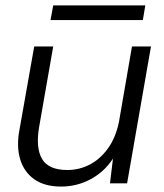

<svg xmlns="http://www.w3.org/2000/svg" viewBox="-20 -675 604 707"><path d="M205 12Q144 12 106 -15Q68 -42 54 -89.5Q40 -137 52 -199L106 -504H176L124 -207Q111 -130 135 -89.5Q159 -49 228 -49Q272 -49 310.5 -69Q349 -89 377.5 -128.5Q406 -168 418 -226L466 -504H536L448 0H385L396 -91Q364 -42 313.5 -15Q263 12 205 12ZM166 -601 176 -655H515L506 -601Z"/></svg>

Font: DM Sans Light
Style: Italic
Weight: 300
Italic angle: -10°
Designer: Colophon Foundry, Jonny Pinhorn
Foundry: Colophon Foundry
Version: Version 4.004;gftools[0.9.30]